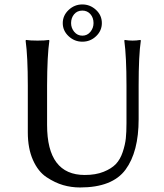

<svg xmlns="http://www.w3.org/2000/svg" viewBox="-20 -826 732 856"><path d="M347.2 -778.8Q324.2 -778.8 310.5 -762.5Q296.9 -746.1 296.9 -723.1Q296.9 -701.2 311 -684.1Q325.2 -667 347.2 -667Q369.1 -667 383.1 -684.1Q397 -701.2 397 -723.1Q397 -747.1 383.1 -762.9Q369.1 -778.8 347.2 -778.8ZM434.1 -723.1Q434.1 -689 408.4 -664.6Q382.8 -640.1 347.2 -640.1Q312 -640.1 285.9 -664.6Q259.8 -689 259.8 -722.9Q259.8 -756.8 285.9 -781.5Q312 -806.2 346.9 -806.2Q381.8 -806.2 408 -782Q434.1 -757.8 434.1 -723.1ZM543.9 -444.8Q543.9 -573.7 534.2 -645L536.1 -647.9Q554.2 -645 571 -645Q587.9 -645 606 -647.9L607.9 -645Q598.1 -579.1 598.1 -444.8V-294.9Q598.1 -148.9 539.6 -69.6Q481 9.8 336.9 9.8Q297.9 9.8 261.5 -0.7Q225.1 -11.2 187.5 -36.1Q149.9 -61 127 -112.5Q104 -164.1 104 -235.8V-444.8Q104 -573.7 94.2 -645L96.2 -647.9Q114.3 -645 147.2 -645Q180.2 -645 198.2 -647.9L200.2 -645Q190.4 -579.1 189.9 -444.8V-269Q189.9 -45.9 357.9 -45.9Q406.7 -45.9 441.9 -60.1Q477.1 -74.2 496.6 -94.7Q516.1 -115.2 527.1 -148.2Q538.1 -181.2 541 -209.5Q543.9 -237.8 543.9 -276.9Z"/></svg>

Font: Biolilbert
Style: Regular
Weight: 400
Designer: Philipp H. Poll
Foundry: Philipp H. Poll
Version: Version 1.1.0